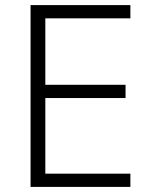

<svg xmlns="http://www.w3.org/2000/svg" viewBox="-20 -734 593 754"><path d="M492 0H100V-714H492V-662H158V-401H473V-349H158V-52H492Z"/></svg>

Font: Noto Sans Gurmukhi UI Light
Style: Regular
Weight: 300
Designer: Jelle Bosma - Monotype Design Team
Foundry: Monotype Imaging Inc.
Version: Version 2.004; ttfautohint (v1.8.4.7-5d5b)